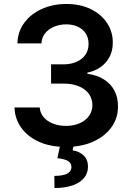

<svg xmlns="http://www.w3.org/2000/svg" viewBox="-20 -737 672 975"><path d="M181.6 -191.4Q183.6 -163.6 201.4 -142.3Q219.2 -121.1 249 -109.4Q278.8 -97.7 315.4 -97.7Q354 -97.7 384.5 -111.1Q415 -124.5 432.1 -148.4Q449.2 -172.4 449.2 -203.1Q449.2 -234.9 431.6 -259.8Q414.1 -284.7 380.9 -298.6Q347.7 -312.5 302.7 -312.5H239.3V-410.2H302.7Q339.8 -410.2 368.9 -423.1Q397.9 -436 414.1 -459.7Q430.2 -483.4 429.7 -513.7Q430.2 -543 416.3 -565.7Q402.3 -588.4 376.5 -600.8Q350.6 -613.3 316.4 -613.3Q283.2 -613.3 254.6 -601.3Q226.1 -589.4 208.7 -567.4Q191.4 -545.4 190.4 -516.6H68.4Q69.8 -575.2 102.8 -620.6Q135.7 -666 192.1 -691.4Q248.5 -716.8 317.4 -716.8Q387.2 -716.8 440.9 -690.7Q494.6 -664.6 523.9 -619.6Q553.2 -574.7 552.7 -520.5Q553.2 -481.4 537.1 -449.7Q521 -418 491.7 -397Q462.4 -376 423.8 -368.2V-362.3Q473.1 -355.5 508.3 -333.3Q543.5 -311 561.5 -275.9Q579.6 -240.7 579.1 -196.3Q579.6 -142.6 551 -98.4Q522.5 -54.2 470.7 -26.4Q418.9 1.5 352.5 7.8L348.6 26.4Q383.3 31.7 405 52.7Q426.8 73.7 426.8 109.4Q426.8 142.1 407 166.5Q387.2 190.9 348.9 204.3Q310.5 217.8 256.8 217.8L255.9 156.2Q341.3 156.2 342.8 112.3Q342.8 91.3 325.9 80.8Q309.1 70.3 271.5 66.4L283.7 8.3Q216.8 3.4 165.3 -23.2Q113.8 -49.8 84.5 -93.3Q55.2 -136.7 53.7 -191.4Z"/></svg>

Font: Pretendard SemiBold
Style: Regular
Weight: 600
Designer: Base glyphs from Inter by Rasmus Andersson; Hangeul glyphs from Noto Sans CJK(Source Han Sans) by Jang Soo-young and Kan
Foundry: Kil Hyung-jin
Version: Version 1.309